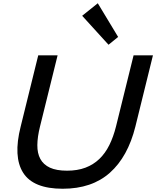

<svg xmlns="http://www.w3.org/2000/svg" viewBox="-20 -1150 960 1180"><path d="M706 -923 647 -875 485 -1053 581 -1130ZM812 -372Q766 -187 655.5 -88.5Q545 10 365 10Q185 10 122.5 -88Q60 -186 107 -372L215 -810H334L226 -373Q210 -309 209.5 -258.5Q209 -208 228 -173Q247 -138 287 -119.5Q327 -101 392 -101Q456 -101 505 -119.5Q554 -138 590.5 -173Q627 -208 652 -258.5Q677 -309 693 -373L801 -810H920Z"/></svg>

Font: TypoPRO Sinkin Sans
Style: 500 Medium Italic
Weight: 500
Italic angle: -112°
Designer: Keith Bates
Foundry: K-Type
Version: Sinkin Sans (version 1.0)  by Keith Bates   •   © 2014   www